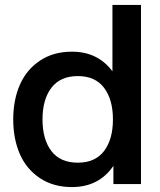

<svg xmlns="http://www.w3.org/2000/svg" viewBox="-20 -740 643 772"><path d="M546.9 0H436V-73.2Q377.9 12.2 269 12.2Q194.8 12.2 140.6 -23.7Q86.4 -59.6 59.8 -120.6Q33.2 -181.6 33.2 -259.8Q33.2 -337.9 59.8 -398.9Q86.4 -460 140.6 -496.1Q194.8 -532.2 269 -532.2Q373.5 -532.2 432.1 -453.1V-720.2H546.9ZM150.9 -259.8Q150.9 -179.7 186.5 -132.8Q222.2 -85.9 293 -85.9Q362.8 -85.9 398.4 -132.8Q434.1 -179.7 434.1 -259.8Q434.1 -339.8 398.4 -387Q362.8 -434.1 293 -434.1Q222.7 -434.1 186.8 -387.2Q150.9 -340.3 150.9 -259.8Z"/></svg>

Font: Aspekta 550
Style: Regular
Weight: 550
Designer: Ivo Dolenc
Version: Version 2.000